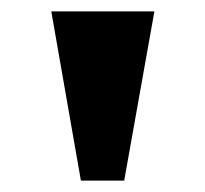

<svg xmlns="http://www.w3.org/2000/svg" viewBox="-20 -734 360 337"><path d="M122 -417 70 -714H251L198 -417Z"/></svg>

Font: Noto Serif Armenian SemiCondensed Black
Style: Regular
Weight: 900
Width: 4
Designer: Monotype Design Team
Foundry: Monotype Imaging Inc.
Version: Version 2.008; ttfautohint (v1.8.4.7-5d5b)